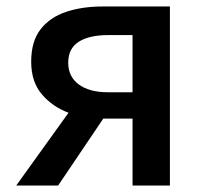

<svg xmlns="http://www.w3.org/2000/svg" viewBox="-20 -571 629 591"><path d="M313 -287H388V-463H313Q255 -463 222.5 -442.5Q190 -422 190 -378Q190 -335 222.5 -311Q255 -287 313 -287ZM30 0 191 -224Q142 -242 109 -280.5Q76 -319 76 -381Q76 -444 105 -481Q134 -518 183.5 -534.5Q233 -551 295 -551H503V0H388V-206H299H298L159 0Z"/></svg>

Font: Source Han Sans SC Medium
Style: Regular
Weight: 500
Designer: Ryoko NISHIZUKA 西塚涼子 (kana, bopomofo & ideographs); Paul D. Hunt (Latin, Greek & Cyrillic); Sandoll Communications 산돌커뮤니
Foundry: Adobe
Version: Version 2.004;hotconv 1.0.118;makeotfexe 2.5.65603